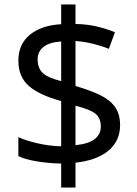

<svg xmlns="http://www.w3.org/2000/svg" viewBox="-20 -779 612 857"><path d="M253 -49Q198 -50 146 -58.5Q94 -67 62 -82V-167Q96 -151 149 -139Q202 -127 253 -126V-328Q154 -355 108 -396Q62 -437 62 -508Q62 -582 113.5 -624Q165 -666 253 -671V-759H317V-672Q370 -671 413.5 -660.5Q457 -650 493 -635L466 -561Q434 -574 395.5 -583.5Q357 -593 317 -596V-395Q383 -376 427 -354.5Q471 -333 493.5 -301.5Q516 -270 516 -220Q516 -150 464 -106.5Q412 -63 317 -53V58H253ZM253 -594Q199 -590 173.5 -569Q148 -548 148 -515Q148 -475 170.5 -453.5Q193 -432 253 -417ZM317 -131Q376 -137 403 -158.5Q430 -180 430 -214Q430 -252 406 -271.5Q382 -291 317 -307Z"/></svg>

Font: Noto Sans Deseret
Style: Regular
Weight: 400
Designer: Monotype Design Team
Foundry: Monotype Imaging Inc.
Version: Version 2.001; ttfautohint (v1.8.4.7-5d5b)